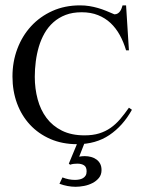

<svg xmlns="http://www.w3.org/2000/svg" viewBox="-20 -530 543 722"><path d="M476.1 -117.2Q442.4 -56.6 391.4 -22.2Q340.3 12.2 270 12.2Q214.4 12.2 169.4 -7.3Q124.5 -26.9 92.8 -61Q61 -95.2 43.9 -141.6Q26.9 -188 26.9 -242.2Q26.9 -297.9 45.2 -346.4Q63.5 -395 96.9 -431.4Q130.4 -467.8 177 -488.8Q223.6 -509.8 280.8 -509.8Q299.8 -509.8 316.2 -507.1Q332.5 -504.4 347.9 -500Q363.3 -495.6 378.4 -489.5Q393.6 -483.4 410.2 -476.1Q417.5 -476.1 422.9 -479.5Q428.2 -482.9 431.6 -487.8Q435.1 -492.7 437.3 -498.8Q439.5 -504.9 440.9 -509.8H454.1L464.8 -340.8H454.1Q444.8 -372.1 430.4 -398.2Q416 -424.3 395.8 -443.4Q375.5 -462.4 348.6 -473.1Q321.8 -483.9 287.1 -483.9Q252.9 -483.9 226.8 -473.9Q200.7 -463.9 180.9 -446.3Q161.1 -428.7 147.7 -405.3Q134.3 -381.8 126.2 -354.7Q118.2 -327.6 114.5 -298.6Q110.8 -269.5 110.8 -241.2Q110.8 -196.8 121.6 -156.7Q132.3 -116.7 155 -86.4Q177.7 -56.2 213.1 -38.6Q248.5 -21 297.9 -21Q329.1 -21 352.8 -28.3Q376.5 -35.6 395.8 -49.1Q415 -62.5 431.6 -81.8Q448.2 -101.1 464.8 -125ZM361.8 109.4Q361.8 127 352.1 138.9Q342.3 150.9 327.6 158.4Q313 166 295.9 169.2Q278.8 172.4 264.6 172.4Q234.4 172.4 203.6 161.1L214.8 137.2Q238.8 146.5 261.7 146.5Q270 146.5 277.8 145Q285.6 143.6 292 139.9Q298.3 136.2 302 130.1Q305.7 124 305.7 114.3Q305.7 97.7 295.9 91.6Q286.1 85.4 271 85.4Q264.2 85.4 257.3 86.2Q250.5 86.9 243.7 89.4L238.8 85.4L270 10.3H296.9L277.8 59.1Q283.2 58.1 288.3 57.6Q293.5 57.1 298.8 57.1Q311.5 57.1 322.8 60.3Q334 63.5 342.8 69.8Q351.6 76.2 356.7 85.9Q361.8 95.7 361.8 109.4Z"/></svg>

Font: Scheherazade Urdu
Style: Regular
Weight: 400
Designer: SIL International
Foundry: SIL International
Version: Version 1.005 (build 117/117)